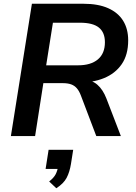

<svg xmlns="http://www.w3.org/2000/svg" viewBox="-20 -725 726 1023"><path d="M38 0 150 -705H425Q503 -705 556 -681.5Q609 -658 636 -614.5Q663 -571 663 -510Q663 -433 628.5 -383Q594 -333 533.5 -308.5Q473 -284 396 -285V-300H422Q469 -300 499 -273.5Q529 -247 547 -200L624 0H493L411 -216Q402 -240 389.5 -254.5Q377 -269 359 -275.5Q341 -282 314 -282H211L167 0ZM226 -377H396Q464 -377 501.5 -408.5Q539 -440 539 -500Q539 -552 507 -578Q475 -604 406 -604H262ZM280 278 242 242Q267 222 276.5 203.5Q286 185 290 160L314 175H223L239 73H370L358 149Q351 192 335 222.5Q319 253 280 278Z"/></svg>

Font: Nunito Sans 12pt ExtraLight 12pt
Style: Bold Italic
Weight: 700
Italic angle: -9°
Version: Version 3.101;gftools[0.9.27]